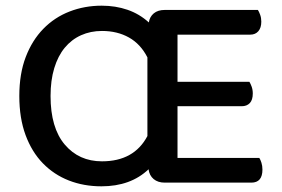

<svg xmlns="http://www.w3.org/2000/svg" viewBox="-20 -642 992 676"><path d="M893 -86Q897 -80 900.5 -69Q904 -58 904 -45Q904 1 865 1H560Q536 1 521 -11.5Q506 -24 503 -46Q440 14 337 14Q275 14 222.5 -6.5Q170 -27 131 -67Q92 -107 70 -166.5Q48 -226 48 -304Q48 -382 70.5 -441Q93 -500 132.5 -540.5Q172 -581 225 -601.5Q278 -622 338 -622Q387 -622 429 -607.5Q471 -593 504 -563Q507 -583 521.5 -595Q536 -607 560 -607H888Q892 -601 896 -590Q900 -579 900 -566Q900 -544 889.5 -532Q879 -520 861 -520H605V-354H858Q862 -348 866 -337Q870 -326 870 -313Q870 -290 859.5 -279Q849 -268 831 -268H605V-86ZM499 -440Q475 -487 434 -510Q393 -533 339 -533Q299 -533 265.5 -518Q232 -503 208 -474Q184 -445 171 -402Q158 -359 158 -304Q158 -192 208 -133Q258 -74 339 -74Q452 -74 499 -163Z"/></svg>

Font: Baloo Bhai 2 Medium
Style: Regular
Weight: 500
Designer: Supriya Tembe, Noopur Datye and Ek Type
Foundry: Ek Type
Version: Version 1.640;PS 1.000;hotconv 16.6.51;makeotf.lib2.5.65220;